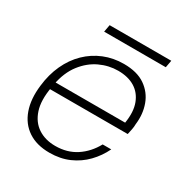

<svg xmlns="http://www.w3.org/2000/svg" viewBox="-152 -745 835 874"><g transform="rotate(30 265.5 -308.0)"><path d="M227 12Q160 12 115 -18Q70 -48 50.5 -103Q31 -158 40 -232Q47 -294 70.5 -345Q94 -396 131.5 -432.5Q169 -469 217 -488.5Q265 -508 320 -508Q390 -508 432.5 -478.5Q475 -449 492.5 -401Q510 -353 503 -297Q503 -283 500 -268.5Q497 -254 494 -240H73L80 -279H458Q468 -341 452 -383Q436 -425 400.5 -446.5Q365 -468 313 -468Q264 -468 218 -446.5Q172 -425 137.5 -380.5Q103 -336 90 -267L87 -249Q74 -176 90 -127Q106 -78 144 -53Q182 -28 235 -28Q297 -28 343.5 -58.5Q390 -89 419 -142H464Q443 -98 409 -63Q375 -28 329.5 -8Q284 12 227 12ZM168 -590 175 -628H499L492 -590Z"/></g></svg>

Font: DM Sans 28pt ExtraLight
Style: Italic
Weight: 250
Italic angle: -10°
Version: Version 4.004;gftools[0.9.30]